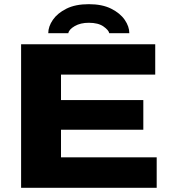

<svg xmlns="http://www.w3.org/2000/svg" viewBox="-20 -899 821 919"><path d="M211 -740Q211 -772 233 -804Q255 -836 298 -857.5Q341 -879 405 -879Q469 -879 512 -857.5Q555 -836 577 -804Q599 -772 599 -740H503Q500 -755 475 -772.5Q450 -790 405 -790Q365 -790 337.5 -774Q310 -758 307 -740ZM81 0V-687H723V-542H272V-420H666V-278H272V-146H730V0Z"/></svg>

Font: Archivo SemiExpanded ExtraBold
Style: Regular
Weight: 800
Width: 6
Designer: Hector Gatti
Foundry: Omnibus-Type
Version: Version 2.001; ttfautohint (v1.8.3)